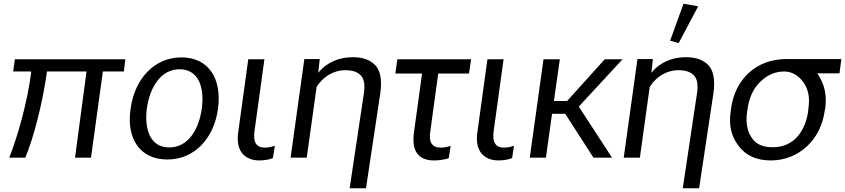

<svg xmlns="http://www.w3.org/2000/svg" viewBox="-20 -849 4553 1034"><path d="M655 -530H60L51 -464H142C148 -464 149 -462 148 -459C126 -291 74 -112 30 0H116C159 -99 210 -295 233 -464H446L384 0H470L534 -464H647Z M881 10C1027 10 1132 -103 1154 -263C1176 -425 1104 -540 957 -540C812 -540 705 -426 683 -262C660 -102 734 10 881 10ZM891 -55C790 -55 756 -151 771 -266C787 -380 847 -476 947 -476C1048 -476 1082 -381 1067 -266C1051 -150 993 -55 891 -55Z M1377 15C1407 15 1435 9 1450 2L1460 -64C1442 -58 1425 -54 1407 -54C1383 -54 1368 -61 1359 -75C1349 -89 1346 -113 1351 -146L1404 -530H1317L1264 -145C1255 -90 1263 -50 1284 -24C1305 2 1336 15 1377 15Z M1863 165H1951L2028 -346C2038 -418 2029 -468 2001 -498C1973 -527 1933 -541 1880 -541C1808 -541 1741 -515 1695 -458H1694L1702 -531H1619L1545 0H1632L1685 -381C1719 -435 1775 -471 1840 -471C1878 -471 1905 -462 1923 -443C1941 -424 1946 -393 1940 -349Z M2109 -453H2253L2210 -141C2202 -86 2208 -47 2227 -22C2246 3 2276 15 2317 15C2332 15 2348 14 2363 11C2378 9 2390 6 2397 2L2407 -64C2390 -58 2373 -54 2354 -54C2330 -54 2314 -61 2305 -75C2295 -89 2292 -113 2298 -146L2340 -453H2506L2517 -530H2120Z M2665 15C2695 15 2723 9 2738 2L2748 -64C2730 -58 2713 -54 2695 -54C2671 -54 2656 -61 2647 -75C2637 -89 2634 -113 2639 -146L2692 -530H2605L2552 -145C2543 -90 2551 -50 2572 -24C2593 2 2624 15 2665 15Z M2833 0H2920L2953 -236H3024L3176 0H3276L3097 -275L3333 -530H3237L3034 -305H2963L2995 -530H2907Z M3657 165H3745L3822 -346C3832 -418 3823 -468 3795 -498C3767 -527 3727 -541 3674 -541C3602 -541 3535 -515 3489 -458H3488L3496 -531H3413L3339 0H3426L3479 -381C3513 -435 3569 -471 3634 -471C3672 -471 3699 -462 3717 -443C3735 -424 3740 -393 3734 -349ZM3635 -617 3740 -815 3661 -829 3589 -630Z M4131 15C4285 15 4401 -100 4421 -250L4424 -265C4431 -316 4426 -361 4410 -401C4402 -421 4392 -439 4381 -454H4501L4511 -531H4215C4053 -531 3938 -423 3917 -264L3915 -248C3904 -175 3918 -114 3958 -63C3997 -11 4054 15 4131 15ZM4142 -56C4087 -56 4050 -73 4027 -109C4004 -144 3996 -188 4003 -242L4005 -257C4014 -323 4037 -374 4076 -410C4112 -445 4155 -464 4203 -464C4247 -464 4283 -440 4308 -404C4333 -367 4342 -323 4334 -270L4332 -247C4316 -143 4256 -56 4142 -56Z"/></svg>

Font: Cheyenne Sans
Style: Italic
Weight: 400
Italic angle: -8.13011°
Designer: The Public Sans project authors (U.S. Web Design System), Libre Franklin designed by Pablo Impallari and Rodrigo Fuenzal
Foundry: The Cheyenne Sans Project Authors
Version: Version 2.007